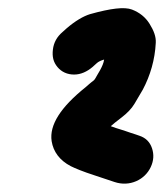

<svg xmlns="http://www.w3.org/2000/svg" viewBox="-20 -695 394 461"><path d="M230 -552C229 -544 225 -535 220 -526C215 -517 211 -511 209 -507C207 -503 203 -500 200 -498C197 -496 192 -491 186 -486C126 -438 98 -395 104 -356C108 -331 123 -310 150 -296C160 -291 179 -283 207 -274C235 -265 251 -259 255 -258C273 -252 291 -253 307 -260C323 -267 335 -279 342 -294C349 -309 350 -324 345 -339C340 -354 330 -364 315 -369C310 -371 303 -373 294 -376C285 -379 277 -382 270 -384C263 -386 254 -389 246 -392C250 -396 259 -403 272 -413C285 -423 296 -434 303 -446C310 -458 317 -470 323 -480C341 -514 352 -552 354 -592C355 -607 349 -622 339 -638C329 -654 315 -665 297 -672C279 -679 246 -675 196 -661C180 -656 161 -645 140 -627L130 -618C117 -607 109 -593 107 -576C105 -559 108 -546 118 -534C128 -522 142 -516 158 -516C174 -516 189 -523 202 -534L212 -543C216 -547 223 -550 230 -552Z"/></svg>

Font: AppleStorm
Style: XbdIta
Weight: 800
Foundry: Cannot Into Space Fonts
Version: Version 1.01